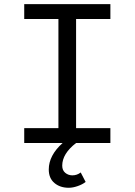

<svg xmlns="http://www.w3.org/2000/svg" viewBox="-20 -680 640 913"><path d="M307.1 212.9Q265.6 212.9 238.8 190.2Q211.9 167.5 211.9 126Q211.9 59.1 277.8 0H95.2V-70.8H257.8V-589.8H95.2V-660.2H504.9V-589.8H341.8V-70.8H504.9V0H341.8Q275.9 50.8 275.9 107.9Q275.9 129.9 290.3 141.8Q304.7 153.8 324.2 153.8Q346.2 153.8 363.8 140.1L387.2 185.1Q372.6 196.8 349.6 204.8Q326.7 212.9 307.1 212.9Z"/></svg>

Font: Office Code Pro D
Style: Regular
Weight: 400
Designer: Nathan Rutzky & Paul D. Hunt
Foundry: Adobe Systems Incorporated
Version: Version 1.004;PS 001.004;hotconv 1.0.70;makeotf.lib2.5.58329